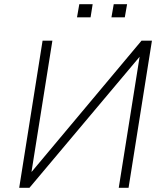

<svg xmlns="http://www.w3.org/2000/svg" viewBox="-20 -900 786 920"><path d="M72 0 184 -705H231L131 -77H132L658 -705H708L596 0H549L649 -628L121 0ZM514 -817 525 -880H589L578 -817ZM349 -817 360 -880H424L414 -817Z"/></svg>

Font: Nunito Sans 7pt SemiCondensed ExtraLight
Style: Italic
Weight: 250
Width: 4
Italic angle: -9°
Designer: Vernon Adams
Foundry: Vernon Adams
Version: Version 3.101;gftools[0.9.27]